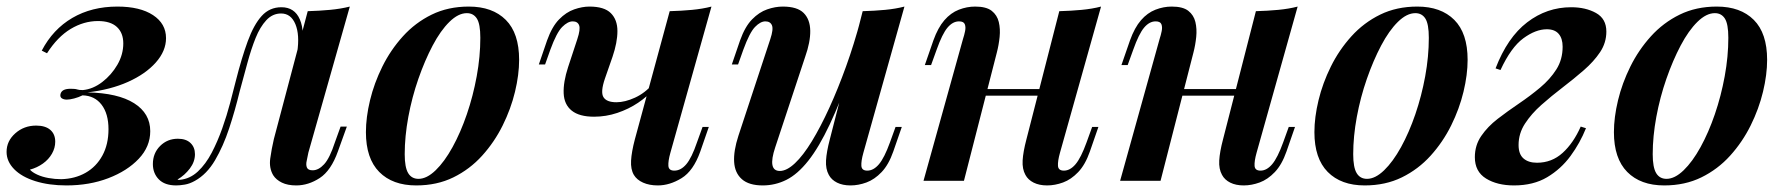

<svg xmlns="http://www.w3.org/2000/svg" viewBox="-47 -550 5430 584"><path d="M139 -5Q181 -6 213.5 -24.5Q246 -43 264.5 -77Q283 -111 283 -157Q283 -204 262 -231.5Q241 -259 204 -260Q192 -254 178.5 -250.5Q165 -247 156 -247Q147 -247 141 -251Q135 -255 137 -264Q139 -272 146.5 -276Q154 -280 168 -280Q182 -280 187.5 -278Q193 -276 205 -276Q236 -279 264 -300.5Q292 -322 310 -353Q328 -384 328 -418Q328 -450 308.5 -468Q289 -486 251 -486Q208 -486 168 -462Q128 -438 96 -388L80 -396Q114 -461 173 -495.5Q232 -530 310 -530Q379 -530 418.5 -504Q458 -478 458 -434Q458 -395 427 -360Q396 -325 342.5 -301Q289 -277 219 -269Q312 -267 361 -236Q410 -205 410 -151Q410 -104 375 -67Q340 -30 282.5 -8Q225 14 155 14Q102 14 60.5 1Q19 -12 -4 -35.5Q-27 -59 -27 -88Q-27 -121 -0.5 -144.5Q26 -168 63 -168Q91 -168 106 -155Q121 -142 121 -119Q121 -100 111 -82.5Q101 -65 83.5 -52.5Q66 -40 44 -34Q51 -26 66 -19Q81 -12 100.5 -8.5Q120 -5 139 -5Z M891 -86Q889 -74 886 -61.5Q883 -49 886.5 -40.5Q890 -32 904 -32Q922 -32 939 -50.5Q956 -69 972 -118L989 -165H1008L981 -90Q960 -31 925.5 -8.5Q891 14 854 14Q828 14 810.5 5.5Q793 -3 784 -17Q771 -39 775 -68Q779 -97 786 -127L889 -516Q924 -517 956.5 -520Q989 -523 1017 -530ZM500 -3Q531 -6 555 -28.5Q579 -51 597 -85.5Q615 -120 629 -159.5Q643 -199 653 -237Q663 -275 670 -303Q688 -374 706.5 -424.5Q725 -475 749 -501.5Q773 -528 809 -528Q849 -528 865 -491Q881 -454 868 -397L857 -391Q865 -444 851.5 -476.5Q838 -509 808 -509Q782 -509 763 -488.5Q744 -468 730.5 -434.5Q717 -401 705.5 -358.5Q694 -316 682 -272Q668 -214 650 -159.5Q632 -105 607 -62.5Q582 -20 546 0Q530 9 515 11.5Q500 14 489 14Q454 14 436 -4.5Q418 -23 418 -51Q418 -84 440 -106Q462 -128 494 -128Q519 -128 532.5 -115Q546 -102 546 -81Q546 -58 530.5 -37.5Q515 -17 493 -4Q494 -3 496 -3Q498 -3 500 -3Z M1373 -510Q1347 -510 1320 -483.5Q1293 -457 1269 -411.5Q1245 -366 1225.5 -310Q1206 -254 1195 -194.5Q1184 -135 1184 -81Q1184 -41 1194.5 -23.5Q1205 -6 1226 -6Q1251 -6 1278 -32Q1305 -58 1329.5 -102.5Q1354 -147 1373 -202.5Q1392 -258 1403 -318Q1414 -378 1414 -435Q1414 -477 1403.5 -493.5Q1393 -510 1373 -510ZM1066 -148Q1066 -193 1078.5 -245Q1091 -297 1116 -347.5Q1141 -398 1178.5 -439.5Q1216 -481 1266 -505.5Q1316 -530 1379 -530Q1451 -530 1491.5 -489.5Q1532 -449 1532 -368Q1532 -323 1519.5 -271Q1507 -219 1482 -168.5Q1457 -118 1419.5 -76.5Q1382 -35 1332 -10.5Q1282 14 1219 14Q1147 14 1106.5 -27Q1066 -68 1066 -148Z M1942 -280Q1923 -257 1894 -237.5Q1865 -218 1830.5 -206.5Q1796 -195 1760 -195Q1715 -195 1692 -213.5Q1669 -232 1667.5 -266Q1666 -300 1681 -346L1709 -431Q1719 -461 1714.5 -473Q1710 -485 1695 -485Q1680 -485 1663 -468Q1646 -451 1627 -399L1611 -354H1592L1617 -427Q1632 -469 1653.5 -491Q1675 -513 1699.5 -521.5Q1724 -530 1746 -530Q1791 -530 1811 -510Q1831 -490 1831 -455.5Q1831 -421 1816 -377L1793 -311Q1779 -270 1788.5 -254.5Q1798 -239 1828 -239Q1854 -239 1884.5 -253Q1915 -267 1938 -294ZM1992 -85Q1985 -60 1986 -45.5Q1987 -31 2004 -31Q2024 -31 2040.5 -50.5Q2057 -70 2073 -117L2090 -164H2109L2083 -89Q2062 -30 2026 -8Q1990 14 1954 14Q1928 14 1909 5.5Q1890 -3 1881 -18Q1871 -35 1872.5 -61.5Q1874 -88 1884 -126L1990 -516Q2026 -517 2058 -520Q2090 -523 2117 -530Z M2548 -349Q2510 -242 2477 -172Q2444 -102 2411.5 -61Q2379 -20 2345 -3Q2311 14 2273 14Q2231 14 2209.5 -5Q2188 -24 2186 -57.5Q2184 -91 2199 -137L2296 -431Q2306 -461 2301 -473Q2296 -485 2281 -485Q2266 -485 2249.5 -468Q2233 -451 2214 -399L2198 -354H2179L2204 -427Q2219 -469 2240.5 -491Q2262 -513 2286.5 -521.5Q2311 -530 2334 -530Q2378 -530 2397.5 -510.5Q2417 -491 2417.5 -456.5Q2418 -422 2402 -377L2311 -102Q2287 -30 2325 -30Q2346 -30 2371 -53.5Q2396 -77 2422.5 -120.5Q2449 -164 2475.5 -222Q2502 -280 2526.5 -348Q2551 -416 2571 -491ZM2579 -85Q2572 -60 2573 -45.5Q2574 -31 2591 -31Q2610 -31 2626.5 -50.5Q2643 -70 2660 -117L2677 -164H2696L2670 -89Q2656 -49 2634.5 -26.5Q2613 -4 2588.5 5Q2564 14 2540 14Q2516 14 2499 5.5Q2482 -3 2474 -18Q2464 -36 2465.5 -62Q2467 -88 2477 -126L2577 -516Q2613 -517 2645 -520Q2677 -523 2704 -530Z M2891 -279H3161V-259H2891ZM2885 0H2762L2882 -431Q2886 -443 2888.5 -455.5Q2891 -468 2887.5 -476.5Q2884 -485 2870 -485Q2851 -485 2835 -466Q2819 -447 2802 -399L2785 -352H2766L2792 -427Q2806 -466 2825.5 -488.5Q2845 -511 2869.5 -520.5Q2894 -530 2919 -530Q2953 -530 2969.5 -517Q2986 -504 2991 -483Q2996 -462 2993.5 -437.5Q2991 -413 2985 -390ZM3177 -85Q3170 -60 3171 -45.5Q3172 -31 3189 -31Q3208 -31 3224.5 -50.5Q3241 -70 3258 -117L3275 -164H3294L3268 -89Q3254 -49 3232.5 -26.5Q3211 -4 3186.5 5Q3162 14 3138 14Q3114 14 3097 5.5Q3080 -3 3072 -18Q3062 -36 3063.5 -62Q3065 -88 3075 -126L3175 -516Q3211 -517 3243 -520Q3275 -523 3302 -530Z M3489 -279H3759V-259H3489ZM3483 0H3360L3480 -431Q3484 -443 3486.5 -455.5Q3489 -468 3485.5 -476.5Q3482 -485 3468 -485Q3449 -485 3433 -466Q3417 -447 3400 -399L3383 -352H3364L3390 -427Q3404 -466 3423.5 -488.5Q3443 -511 3467.5 -520.5Q3492 -530 3517 -530Q3551 -530 3567.5 -517Q3584 -504 3589 -483Q3594 -462 3591.5 -437.5Q3589 -413 3583 -390ZM3775 -85Q3768 -60 3769 -45.5Q3770 -31 3787 -31Q3806 -31 3822.5 -50.5Q3839 -70 3856 -117L3873 -164H3892L3866 -89Q3852 -49 3830.5 -26.5Q3809 -4 3784.5 5Q3760 14 3736 14Q3712 14 3695 5.5Q3678 -3 3670 -18Q3660 -36 3661.5 -62Q3663 -88 3673 -126L3773 -516Q3809 -517 3841 -520Q3873 -523 3900 -530Z M4258 -510Q4232 -510 4205 -483.5Q4178 -457 4154 -411.5Q4130 -366 4110.5 -310Q4091 -254 4080 -194.5Q4069 -135 4069 -81Q4069 -41 4079.5 -23.5Q4090 -6 4111 -6Q4136 -6 4163 -32Q4190 -58 4214.5 -102.5Q4239 -147 4258 -202.5Q4277 -258 4288 -318Q4299 -378 4299 -435Q4299 -477 4288.5 -493.5Q4278 -510 4258 -510ZM3951 -148Q3951 -193 3963.5 -245Q3976 -297 4001 -347.5Q4026 -398 4063.5 -439.5Q4101 -481 4151 -505.5Q4201 -530 4264 -530Q4336 -530 4376.5 -489.5Q4417 -449 4417 -368Q4417 -323 4404.5 -271Q4392 -219 4367 -168.5Q4342 -118 4304.5 -76.5Q4267 -35 4217 -10.5Q4167 14 4104 14Q4032 14 3991.5 -27Q3951 -68 3951 -148Z M4628 -55Q4673 -55 4706 -85Q4739 -115 4761 -165L4777 -160Q4759 -115 4730 -75.5Q4701 -36 4659 -11Q4617 14 4558 14Q4507 14 4473 -7Q4439 -28 4439 -72Q4439 -108 4458.5 -136.5Q4478 -165 4508.5 -188.5Q4539 -212 4573 -235Q4607 -258 4637.5 -283.5Q4668 -309 4687 -339Q4706 -369 4706 -408Q4706 -433 4694 -447Q4682 -461 4658 -461Q4624 -461 4586.5 -433.5Q4549 -406 4517 -337L4502 -342Q4538 -436 4598 -482Q4658 -528 4732 -528Q4776 -528 4807.5 -510.5Q4839 -493 4839 -454Q4839 -420 4820 -391.5Q4801 -363 4770.5 -336.5Q4740 -310 4706 -284Q4672 -258 4641.5 -231Q4611 -204 4591.5 -174Q4572 -144 4572 -109Q4572 -81 4587 -68Q4602 -55 4628 -55Z M5169 -510Q5143 -510 5116 -483.5Q5089 -457 5065 -411.5Q5041 -366 5021.5 -310Q5002 -254 4991 -194.5Q4980 -135 4980 -81Q4980 -41 4990.5 -23.5Q5001 -6 5022 -6Q5047 -6 5074 -32Q5101 -58 5125.5 -102.5Q5150 -147 5169 -202.5Q5188 -258 5199 -318Q5210 -378 5210 -435Q5210 -477 5199.5 -493.5Q5189 -510 5169 -510ZM4862 -148Q4862 -193 4874.5 -245Q4887 -297 4912 -347.5Q4937 -398 4974.5 -439.5Q5012 -481 5062 -505.5Q5112 -530 5175 -530Q5247 -530 5287.5 -489.5Q5328 -449 5328 -368Q5328 -323 5315.5 -271Q5303 -219 5278 -168.5Q5253 -118 5215.5 -76.5Q5178 -35 5128 -10.5Q5078 14 5015 14Q4943 14 4902.5 -27Q4862 -68 4862 -148Z"/></svg>

Font: Playfair Display SemiBold
Style: Italic
Weight: 600
Italic angle: -14°
Designer: Claus Eggers Sørensen
Foundry: Claus Eggers Sørensen
Version: Version 1.203